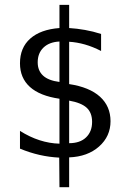

<svg xmlns="http://www.w3.org/2000/svg" viewBox="-20 -651 540 793"><path d="M265.6 -235.4V-59.6Q310.5 -59.6 335.4 -83.5Q360.4 -107.4 360.4 -147.5Q360.4 -185.5 337.9 -206.1Q315.4 -226.6 265.6 -235.4ZM225.6 -312.5V-479.5Q183.6 -477.5 159.7 -454.6Q135.7 -431.6 135.7 -393.6Q135.7 -359.4 157.7 -338.9Q179.7 -318.4 225.6 -312.5ZM265.6 122.1H225.6L224.6 0Q183.6 -2 143.1 -11.2Q102.5 -20.5 62.5 -37.1V-110.4Q102.5 -85 143.6 -71.8Q184.6 -58.6 225.6 -57.6V-243.2Q144.5 -254.9 103.5 -292Q62.5 -329.1 62.5 -389.6Q62.5 -454.1 105 -491.7Q147.5 -529.3 225.6 -535.2V-630.9H265.6V-535.2Q297.9 -533.2 331.1 -527.3Q364.3 -521.5 397.5 -510.7V-440.4Q363.3 -458 330.6 -467.3Q297.9 -476.6 265.6 -478.5V-303.7Q349.6 -291 393.1 -251.5Q436.5 -211.9 436.5 -150.4Q436.5 -87.9 389.2 -45.9Q341.8 -3.9 265.6 -1Z"/></svg>

Font: BabelStone Flags PUA
Style: Regular
Weight: 400
Designer: Andrew West
Foundry: BabelStone
Version: Version 4.12